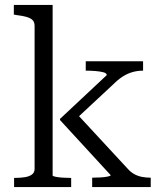

<svg xmlns="http://www.w3.org/2000/svg" viewBox="-20 -757 653 777"><path d="M590 0H353V-38H356Q371 -38 387.5 -39Q404 -40 416 -42.5Q428 -45 428 -48L223 -271V-276L412 -453Q412 -461 398.5 -464.5Q385 -468 366.5 -469.5Q348 -471 332 -471H327V-509H559V-471H558Q538 -471 519 -466Q500 -461 482 -450.5Q464 -440 446 -423L282 -270L284 -304L495 -76Q509 -60 524 -52Q539 -44 555.5 -41Q572 -38 588 -38H590ZM193 -737V-47Q193 -44 205.5 -41.5Q218 -39 235 -38Q252 -37 265 -37H268V0H37V-37H39Q63 -37 81 -40Q99 -43 109.5 -51Q120 -59 120 -73V-652Q120 -667 112.5 -675Q105 -683 89 -688Q73 -693 47 -696L36 -698V-737Z"/></svg>

Font: Roboto Serif 36pt Light
Style: Regular
Weight: 300
Designer: Greg Gazdowicz
Foundry: Commercial Type
Version: Version 1.008